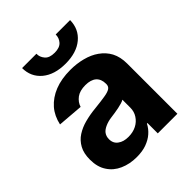

<svg xmlns="http://www.w3.org/2000/svg" viewBox="-207 -860 994 994"><g transform="rotate(-45 290.0 -363.0)"><path d="M215.8 10.3Q164.6 10.3 123 -8.3Q82 -26.4 58.6 -62.5Q34.7 -98.1 34.7 -152.3Q34.7 -198.2 51.3 -228.5Q68.4 -259.8 97.2 -278.3Q127 -297.4 162.6 -306.6Q202.1 -316.9 239.7 -320.3Q293.9 -326.2 316.4 -330.1Q345.7 -334.5 358.9 -343.3Q371.6 -351.6 371.6 -369.1V-371.6Q371.6 -405.3 351.1 -423.8Q330.1 -441.9 291 -441.9Q250 -441.9 226.1 -424.3Q201.7 -405.8 193.8 -379.4L54.2 -390.6Q65.4 -441.9 95.7 -477.1Q127.9 -513.7 176.8 -533.2Q226.1 -552.7 291.5 -552.7Q337.9 -552.7 378.9 -542Q422.4 -530.8 453.1 -508.8Q486.3 -485.4 504.4 -451.7Q522.9 -416 522.9 -367.7V0H379.4V-75.7H375.5Q362.3 -49.8 340.3 -30.8Q319.3 -12.2 287.1 -0.5Q256.8 10.3 215.8 10.3ZM259.3 -94.2Q293 -94.2 318.4 -107.4Q343.3 -120.1 358.4 -143.6Q373 -166 373 -194.8V-252.9Q367.7 -249 353.5 -244.6Q337.9 -240.2 326.2 -237.8Q305.7 -233.9 295.4 -232.4Q286.6 -231 267.6 -228.5Q241.7 -225.1 221.2 -215.8Q200.2 -206.5 190.4 -193.4Q179.2 -178.2 179.2 -157.2Q179.2 -126.5 202.1 -110.4Q223.6 -94.2 259.3 -94.2ZM367.7 -735.8H473.1Q472.2 -670.9 425.3 -631.8Q377.9 -592.3 297.4 -592.3Q216.3 -592.3 168.9 -631.8Q121.6 -671.4 121.6 -735.8H226.6Q225.6 -711.9 242.7 -691.9Q258.8 -672.4 297.4 -672.4Q334 -672.4 351.1 -691.4Q367.7 -710 367.7 -735.8Z"/></g></svg>

Font: My Font
Style: Bold
Weight: 500
Designer: Rasmus Andersson
Foundry: rsms
Version: Version 0.001